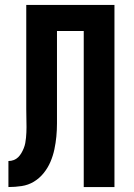

<svg xmlns="http://www.w3.org/2000/svg" viewBox="-20 -755 540 775"><path d="M14 0V-105Q25 -105 35.5 -109Q46 -113 53.5 -120.5Q61 -128 66.5 -137.5Q72 -147 76 -157Q80 -167 82 -177.5Q84 -188 85 -199Q86 -210 86.5 -220.5Q87 -231 87 -242Q87 -260 86.5 -278.5Q86 -297 86 -315V-735H442V0H318V-630H210V-310Q210 -283 210 -256.5Q210 -230 207.5 -204Q205 -178 199.5 -152Q194 -126 183.5 -101.5Q173 -77 156 -56Q139 -35 116.5 -21.5Q94 -8 67.5 -4Q41 0 14 0Z"/></svg>

Font: Iosevka SS18 Extrabold
Style: Regular
Weight: 800
Monospace: yes
Designer: Belleve Invis
Foundry: Belleve Invis
Version: Version 25.1.1; ttfautohint (v1.8.4)